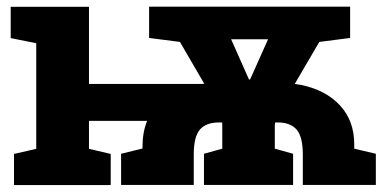

<svg xmlns="http://www.w3.org/2000/svg" viewBox="-20 -548 1161 569"><path d="M21.5 0.5V-91.8L87.4 -106.9V-419.9L11.7 -435.1V-527.8H243.7V-299.3H580.6Q583.5 -299.8 585.4 -299.8L513.2 -423.8L421.9 -435.5V-528.3H1017.6V-435.5L926.3 -423.8L853.5 -299.3Q856.4 -298.8 860.8 -298.1Q865.2 -297.4 872.1 -296.4Q946.3 -280.8 988 -235.1Q1029.8 -189.5 1029.8 -120.6V-107.4L1093.8 -92.3V0H877.4V-89.8Q877.4 -143.1 858.9 -164.1Q840.3 -185.1 803.2 -185.1H795.4L794.4 -177.7V-107.4L848.6 -92.3V0H584.5V-92.3L638.7 -107.4V-179.7L638.2 -185.1H628.9Q590.8 -185.1 572.5 -164.1Q554.2 -143.1 554.2 -89.8V0H338.9V-92.3L402.3 -107.9V-112.8Q402.3 -156.2 416 -189.9H243.7V-106.9L308.1 -91.8V0.5ZM717.8 -312.5H721.2L774.4 -431.6H665Z"/></svg>

Font: Roboto Slab ExtraBold
Style: Regular
Weight: 800
Designer: Google
Version: Version 2.001; ttfautohint (v1.8.3)